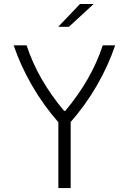

<svg xmlns="http://www.w3.org/2000/svg" viewBox="-20 -962 660 982"><path d="M278.5 0V-382.5H341.5V0ZM307.5 -395H314Q380.5 -474.5 428.5 -558Q476.5 -641.5 505.5 -730H569Q534.5 -627.5 476 -525.8Q417.5 -424 336 -331.5H283Q201.5 -424 143 -525.8Q84.5 -627.5 50 -730H116Q145 -641.5 193 -558Q241 -474.5 307.5 -395ZM332.5 -825 459 -941.5H389L278 -825Z"/></svg>

Font: Monaspace Argon Var
Style: Regular
Weight: 400
Designer: Riley Cran and the Lettermatic Team
Version: Version 1.000 (Monaspace Argon Var)